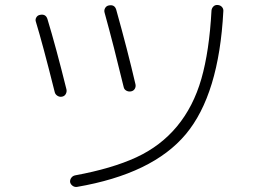

<svg xmlns="http://www.w3.org/2000/svg" viewBox="-20 -735 1040 777"><path d="M291 21.5Q281.2 22.5 273.4 16.6Q265.6 10.7 263.7 2Q262.7 -7.8 268.6 -15.6Q274.4 -23.4 284.2 -25.4Q432.6 -52.7 531.2 -98.1Q629.9 -143.6 696.3 -223.6Q762.7 -303.7 794.9 -416Q827.1 -528.3 835.9 -692.4Q836.9 -702.1 843.8 -709Q850.6 -715.8 861.3 -714.8Q872.1 -713.9 878.4 -706.5Q884.8 -699.2 883.8 -689.5Q866.2 -352.5 731.9 -191.9Q597.7 -31.2 291 21.5ZM201.2 -363.3Q152.3 -558.6 125 -647.5Q122.1 -656.2 127 -664.6Q131.8 -672.9 141.6 -674.8Q165 -679.7 171.9 -658.2Q206.1 -545.9 249 -373Q251 -363.3 246.1 -354.5Q241.2 -345.7 231 -343.8Q220.7 -341.8 211.9 -347.7Q203.1 -353.5 201.2 -363.3ZM419.9 -712.9Q443.4 -717.8 450.2 -696.3Q496.1 -532.2 528.3 -393.6Q530.3 -383.8 525.4 -375.5Q520.5 -367.2 510.3 -365.2Q500 -363.3 491.2 -368.2Q482.4 -373 480.5 -382.8Q439.5 -552.7 403.3 -683.6Q400.4 -693.4 405.3 -702.1Q410.2 -710.9 419.9 -712.9Z"/></svg>

Font: Rounded-X Mgen+ 1mn light
Style: Regular
Weight: 200
Designer: [Source Han Sans]
Ryoko NISHIZUKA  (kana & ideographs); Paul D. Hunt (Latin, Greek & Cyrillic); Wenlong ZHANG  (bopomofo
Version: Version 1.059.20150602